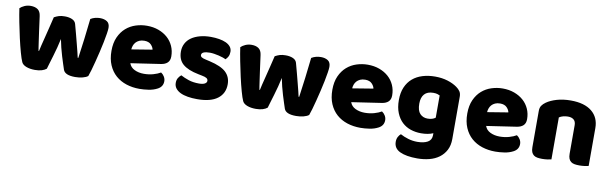

<svg xmlns="http://www.w3.org/2000/svg" viewBox="-46 -942 4957 1564"><g transform="rotate(10 2433.0 -160.5)"><path d="M329 -15Q315 -3 291 4.5Q267 12 234 12Q193 12 163 0.5Q133 -11 123 -32Q112 -56 97.5 -108Q83 -160 69 -222Q55 -284 42.5 -348Q30 -412 23 -461Q37 -475 60.5 -485.5Q84 -496 112 -496Q147 -496 169.5 -480.5Q192 -465 197 -427Q207 -351 214 -301.5Q221 -252 225.5 -220.5Q230 -189 232.5 -172.5Q235 -156 237 -146H241Q244 -162 251.5 -192.5Q259 -223 269 -262Q279 -301 290 -346.5Q301 -392 312 -437Q332 -448 351.5 -454Q371 -460 400 -460Q435 -460 460 -449Q485 -438 492 -415Q504 -371 515 -329.5Q526 -288 535 -252.5Q544 -217 551 -189.5Q558 -162 561 -146H566Q577 -223 587.5 -306Q598 -389 607 -475Q625 -486 645 -491Q665 -496 685 -496Q720 -496 743 -481Q766 -466 766 -429Q766 -413 761 -381Q756 -349 748 -309Q740 -269 729.5 -225Q719 -181 708.5 -140Q698 -99 688.5 -66Q679 -33 672 -15Q658 -3 629 4.5Q600 12 567 12Q483 12 468 -30Q462 -48 453 -75.5Q444 -103 434 -136Q424 -169 415 -204.5Q406 -240 400 -273Q393 -238 383 -200.5Q373 -163 362.5 -127.5Q352 -92 343 -62.5Q334 -33 329 -15Z M1100 16Q1041 16 990.5 -0.5Q940 -17 902.5 -50Q865 -83 843.5 -133Q822 -183 822 -250Q822 -316 843.5 -363.5Q865 -411 900 -441.5Q935 -472 980 -486.5Q1025 -501 1072 -501Q1125 -501 1168.5 -485Q1212 -469 1243.5 -441Q1275 -413 1292.5 -374Q1310 -335 1310 -289Q1310 -255 1291 -237Q1272 -219 1238 -214L991 -177Q1002 -144 1036 -127.5Q1070 -111 1114 -111Q1155 -111 1191.5 -121.5Q1228 -132 1251 -146Q1267 -136 1278 -118Q1289 -100 1289 -80Q1289 -35 1247 -13Q1215 4 1175 10Q1135 16 1100 16ZM1072 -377Q1048 -377 1030.5 -369Q1013 -361 1002 -348.5Q991 -336 985.5 -320.5Q980 -305 979 -289L1150 -317Q1147 -337 1128 -357Q1109 -377 1072 -377Z M1802 -145Q1802 -69 1745 -26Q1688 17 1577 17Q1535 17 1499 11Q1463 5 1437.5 -7.5Q1412 -20 1397.5 -39Q1383 -58 1383 -84Q1383 -108 1393 -124.5Q1403 -141 1417 -152Q1446 -136 1483.5 -123.5Q1521 -111 1570 -111Q1601 -111 1617.5 -120Q1634 -129 1634 -144Q1634 -158 1622 -166Q1610 -174 1582 -179L1552 -185Q1465 -202 1422.5 -238.5Q1380 -275 1380 -343Q1380 -380 1396 -410Q1412 -440 1441 -460Q1470 -480 1510.5 -491Q1551 -502 1600 -502Q1637 -502 1669.5 -496.5Q1702 -491 1726 -480Q1750 -469 1764 -451.5Q1778 -434 1778 -410Q1778 -387 1769.5 -370.5Q1761 -354 1748 -343Q1740 -348 1724 -353.5Q1708 -359 1689 -363.5Q1670 -368 1650.5 -371Q1631 -374 1615 -374Q1582 -374 1564 -366.5Q1546 -359 1546 -343Q1546 -332 1556 -325Q1566 -318 1594 -312L1625 -305Q1721 -283 1761.5 -244.5Q1802 -206 1802 -145Z M2156 -15Q2142 -3 2118 4.5Q2094 12 2061 12Q2020 12 1990 0.5Q1960 -11 1950 -32Q1939 -56 1924.5 -108Q1910 -160 1896 -222Q1882 -284 1869.5 -348Q1857 -412 1850 -461Q1864 -475 1887.5 -485.5Q1911 -496 1939 -496Q1974 -496 1996.5 -480.5Q2019 -465 2024 -427Q2034 -351 2041 -301.5Q2048 -252 2052.5 -220.5Q2057 -189 2059.5 -172.5Q2062 -156 2064 -146H2068Q2071 -162 2078.5 -192.5Q2086 -223 2096 -262Q2106 -301 2117 -346.5Q2128 -392 2139 -437Q2159 -448 2178.5 -454Q2198 -460 2227 -460Q2262 -460 2287 -449Q2312 -438 2319 -415Q2331 -371 2342 -329.5Q2353 -288 2362 -252.5Q2371 -217 2378 -189.5Q2385 -162 2388 -146H2393Q2404 -223 2414.5 -306Q2425 -389 2434 -475Q2452 -486 2472 -491Q2492 -496 2512 -496Q2547 -496 2570 -481Q2593 -466 2593 -429Q2593 -413 2588 -381Q2583 -349 2575 -309Q2567 -269 2556.5 -225Q2546 -181 2535.5 -140Q2525 -99 2515.5 -66Q2506 -33 2499 -15Q2485 -3 2456 4.5Q2427 12 2394 12Q2310 12 2295 -30Q2289 -48 2280 -75.5Q2271 -103 2261 -136Q2251 -169 2242 -204.5Q2233 -240 2227 -273Q2220 -238 2210 -200.5Q2200 -163 2189.5 -127.5Q2179 -92 2170 -62.5Q2161 -33 2156 -15Z M2927 16Q2868 16 2817.5 -0.5Q2767 -17 2729.5 -50Q2692 -83 2670.5 -133Q2649 -183 2649 -250Q2649 -316 2670.5 -363.5Q2692 -411 2727 -441.5Q2762 -472 2807 -486.5Q2852 -501 2899 -501Q2952 -501 2995.5 -485Q3039 -469 3070.5 -441Q3102 -413 3119.5 -374Q3137 -335 3137 -289Q3137 -255 3118 -237Q3099 -219 3065 -214L2818 -177Q2829 -144 2863 -127.5Q2897 -111 2941 -111Q2982 -111 3018.5 -121.5Q3055 -132 3078 -146Q3094 -136 3105 -118Q3116 -100 3116 -80Q3116 -35 3074 -13Q3042 4 3002 10Q2962 16 2927 16ZM2899 -377Q2875 -377 2857.5 -369Q2840 -361 2829 -348.5Q2818 -336 2812.5 -320.5Q2807 -305 2806 -289L2977 -317Q2974 -337 2955 -357Q2936 -377 2899 -377Z M3456 -501Q3513 -501 3559.5 -486.5Q3606 -472 3638 -449Q3658 -435 3669.5 -418Q3681 -401 3681 -374V-24Q3681 29 3661 67.5Q3641 106 3606.5 131.5Q3572 157 3525.5 169Q3479 181 3426 181Q3335 181 3283 156.5Q3231 132 3231 77Q3231 54 3240.5 36.5Q3250 19 3262 10Q3291 26 3327.5 37Q3364 48 3403 48Q3457 48 3489 30Q3521 12 3521 -28V-44Q3480 -26 3421 -26Q3376 -26 3335.5 -39.5Q3295 -53 3264.5 -81.5Q3234 -110 3215.5 -155Q3197 -200 3197 -262Q3197 -323 3216.5 -368Q3236 -413 3270.5 -442.5Q3305 -472 3352.5 -486.5Q3400 -501 3456 -501ZM3518 -356Q3511 -360 3497.5 -364Q3484 -368 3464 -368Q3415 -368 3390.5 -340.5Q3366 -313 3366 -262Q3366 -204 3390.5 -178.5Q3415 -153 3453 -153Q3494 -153 3518 -172Z M4043 16Q3984 16 3933.5 -0.5Q3883 -17 3845.5 -50Q3808 -83 3786.5 -133Q3765 -183 3765 -250Q3765 -316 3786.5 -363.5Q3808 -411 3843 -441.5Q3878 -472 3923 -486.5Q3968 -501 4015 -501Q4068 -501 4111.5 -485Q4155 -469 4186.5 -441Q4218 -413 4235.5 -374Q4253 -335 4253 -289Q4253 -255 4234 -237Q4215 -219 4181 -214L3934 -177Q3945 -144 3979 -127.5Q4013 -111 4057 -111Q4098 -111 4134.5 -121.5Q4171 -132 4194 -146Q4210 -136 4221 -118Q4232 -100 4232 -80Q4232 -35 4190 -13Q4158 4 4118 10Q4078 16 4043 16ZM4015 -377Q3991 -377 3973.5 -369Q3956 -361 3945 -348.5Q3934 -336 3928.5 -320.5Q3923 -305 3922 -289L4093 -317Q4090 -337 4071 -357Q4052 -377 4015 -377Z M4643 -308Q4643 -339 4625.5 -353.5Q4608 -368 4578 -368Q4558 -368 4538.5 -363Q4519 -358 4505 -348V-1Q4495 2 4473.5 5Q4452 8 4429 8Q4407 8 4389.5 5Q4372 2 4360 -7Q4348 -16 4341.5 -31.5Q4335 -47 4335 -72V-372Q4335 -399 4346.5 -416Q4358 -433 4378 -447Q4412 -471 4463.5 -486Q4515 -501 4578 -501Q4691 -501 4752 -451.5Q4813 -402 4813 -314V-1Q4803 2 4781.5 5Q4760 8 4737 8Q4715 8 4697.5 5Q4680 2 4668 -7Q4656 -16 4649.5 -31.5Q4643 -47 4643 -72Z"/></g></svg>

Font: Baloo
Style: Regular
Weight: 400
Designer: Sarang Kulkarni and Ek Type
Foundry: Ek Type
Version: Version 1.100;PS 1.000;hotconv 1.0.88;makeotf.lib2.5.647800;